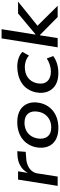

<svg xmlns="http://www.w3.org/2000/svg" viewBox="810 -1555 754 2414"><g transform="rotate(-90 1187.0 -348.0)"><path d="M57 0 136 -498H240L221 -379H223Q254 -437 311 -469.5Q368 -502 438 -505L493 -508L485 -402L397 -395Q348 -391 309 -373Q270 -355 246 -326Q222 -297 215 -261L174 0Z M785 9Q692 9 632.5 -27Q573 -63 550 -127.5Q527 -192 543 -275Q555 -330 583 -373.5Q611 -417 652 -447Q693 -477 745.5 -492.5Q798 -508 859 -508Q952 -508 1011 -471.5Q1070 -435 1093.5 -371.5Q1117 -308 1100 -225Q1088 -169 1060 -125.5Q1032 -82 991 -52Q950 -22 898 -6.5Q846 9 785 9ZM792 -81Q843 -81 883 -100Q923 -119 950.5 -153.5Q978 -188 988 -238Q1005 -318 968.5 -367.5Q932 -417 851 -417Q802 -417 761 -399Q720 -381 693 -346Q666 -311 655 -262Q639 -181 675 -131Q711 -81 792 -81Z M1475 9Q1386 9 1326.5 -26.5Q1267 -62 1242 -126Q1217 -190 1233 -274Q1246 -333 1275.5 -377.5Q1305 -422 1348.5 -450.5Q1392 -479 1445 -493.5Q1498 -508 1555 -508Q1615 -508 1664 -490.5Q1713 -473 1741 -443L1696 -361Q1668 -386 1630.5 -399.5Q1593 -413 1553 -413Q1515 -413 1481 -404Q1447 -395 1420 -375.5Q1393 -356 1374 -327Q1355 -298 1347 -258Q1331 -177 1372 -131Q1413 -85 1495 -85Q1537 -85 1580 -99Q1623 -113 1659 -137L1689 -55Q1663 -36 1629 -21Q1595 -6 1556.5 1.5Q1518 9 1475 9Z M1799 0 1911 -705H2027L1959 -280H1964L2225 -498H2374L2050 -237L2048 -276L2321 0H2180L1955 -222H1950L1915 0Z"/></g></svg>

Font: Nunito Sans 7pt SemiExpanded SemiBold
Style: Italic
Weight: 600
Width: 6
Italic angle: -9°
Designer: Vernon Adams
Foundry: Vernon Adams
Version: Version 3.101;gftools[0.9.27]